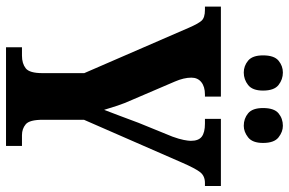

<svg xmlns="http://www.w3.org/2000/svg" viewBox="-181 -779 960 638"><g transform="rotate(90 299.0 -460.0)"><path d="M137 0V-53H165Q191 -53 207 -65.5Q223 -78 223 -121V-260L72 -608Q59 -638 49 -649.5Q39 -661 13 -661H2V-714H301V-661H294Q268 -661 253 -649Q238 -637 238 -616Q238 -591 251 -561L311 -421Q324 -392 331 -370.5Q338 -349 345 -326Q354 -350 365 -378.5Q376 -407 388 -440L434 -553Q442 -575 445 -590.5Q448 -606 448 -614Q448 -640 434 -650.5Q420 -661 391 -661H375V-714H598V-661H588Q565 -661 552.5 -645.5Q540 -630 520 -584L378 -259V-122Q378 -78 393 -65.5Q408 -53 429 -53H465V0ZM398 -790Q374 -790 356.5 -804.5Q339 -819 339 -854Q339 -891 356.5 -905.5Q374 -920 398 -920Q418 -920 436.5 -905.5Q455 -891 455 -854Q455 -819 436.5 -804.5Q418 -790 398 -790ZM221 -790Q199 -790 181.5 -804.5Q164 -819 164 -854Q164 -891 181.5 -905.5Q199 -920 221 -920Q244 -920 262.5 -905.5Q281 -891 281 -854Q281 -819 262.5 -804.5Q244 -790 221 -790Z"/></g></svg>

Font: Noto Serif Tamil ExtraCondensed ExtraBold
Style: Italic
Weight: 800
Width: 2
Italic angle: -12°
Designer: Indian Type Foundry, Tom Grace, and the Monotype Design Team
Foundry: Monotype Imaging Inc.
Version: Version 2.003; ttfautohint (v1.8.4.7-5d5b)